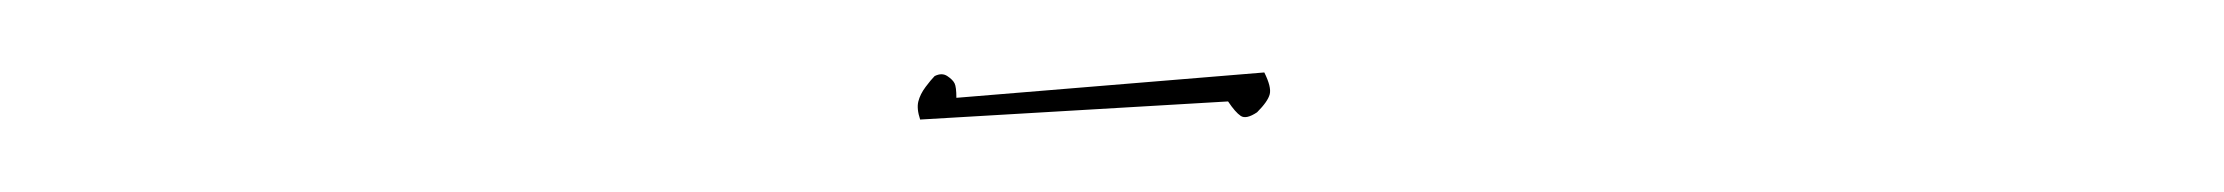

<svg xmlns="http://www.w3.org/2000/svg" viewBox="-20 -365 614 53"><path d="M327 -334Q324 -332 322.5 -333Q321 -334 319 -337L234 -332Q233 -335 233.5 -337Q234 -339 235.5 -341Q237 -343 238 -344Q240 -345 241.5 -344Q243 -343 243.5 -342Q244 -341 244 -338L329 -345Q331 -341 330.5 -339Q330 -337 327 -334Z"/></svg>

Font: Fredoka SemiExpanded Medium
Style: Regular
Weight: 500
Width: 6
Designer: Ben Nathan
Foundry: Milena B. Brandão, Ben Nathan
Version: Version 2.001